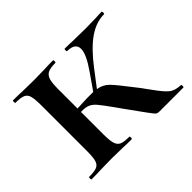

<svg xmlns="http://www.w3.org/2000/svg" viewBox="-95 -526 665 665"><g transform="rotate(-45 237.5 -193.0)"><path d="M472 0H356Q347 0 342.5 -3Q338 -6 321 -29.5Q304 -53 273 -96L256 -120Q231 -155 220 -168Q209 -181 196.5 -186.5Q184 -192 162 -191V-81Q162 -51 166.5 -36.5Q171 -22 182.5 -17Q194 -12 219 -12Q222 -12 222 -6Q222 0 219 0Q192 0 177 -1L123 -2L67 -1Q51 0 23 0Q21 0 21 -6Q21 -12 23 -12Q49 -12 61 -17Q73 -22 77 -36.5Q81 -51 81 -81V-305Q81 -335 77 -349.5Q73 -364 61 -369Q49 -374 24 -374Q22 -374 22 -380Q22 -386 24 -386Q51 -386 67 -385L123 -384L178 -385Q193 -386 219 -386Q222 -386 222 -380Q222 -374 219 -374Q194 -374 182.5 -368Q171 -362 166.5 -347.5Q162 -333 162 -303V-208Q218 -211 241 -210L282 -269Q317 -319 317 -345Q317 -374 277 -374Q275 -374 275 -380Q275 -386 277 -386Q302 -386 315 -385L380 -384L431 -385Q440 -386 458 -386Q460 -386 460 -380Q460 -374 458 -374Q419 -374 381.5 -348Q344 -322 302 -267L257 -208Q282 -204 298.5 -187.5Q315 -171 357 -116Q369 -101 376.5 -90Q384 -79 389 -73Q413 -39 428.5 -26Q444 -13 472 -12Q475 -12 475 -6Q475 0 472 0Z"/></g></svg>

Font: Cormorant Garamond SemiBold
Style: Regular
Weight: 600
Designer: Christian Thalmann (Catharsis Fonts)
Version: Version 3.000